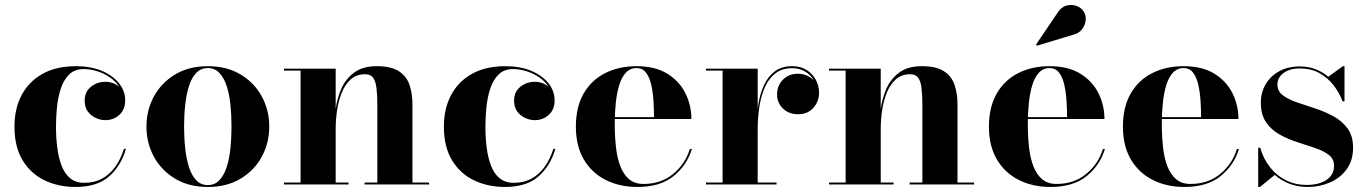

<svg xmlns="http://www.w3.org/2000/svg" viewBox="-20 -733 5430 763"><path d="M280.5 10Q212.5 10 157.5 -16.2Q102.5 -42.5 70 -95.8Q37.5 -149 37.5 -230Q37.5 -301.5 66.2 -355.5Q95 -409.5 149.5 -439.8Q204 -470 282 -470Q340.5 -470 384.5 -451.5Q428.5 -433 453 -402.2Q477.5 -371.5 477.5 -334Q477.5 -297.5 454.2 -276.5Q431 -255.5 398.5 -255.5Q380 -255.5 361 -264Q342 -272.5 329.2 -289.5Q316.5 -306.5 316.5 -333Q316.5 -368.5 341.5 -388.2Q366.5 -408 398.5 -408Q429.5 -408 453 -388.8Q476.5 -369.5 476.5 -334H470Q470 -362.5 455.5 -385.5Q441 -408.5 417.8 -424.8Q394.5 -441 366.8 -449.8Q339 -458.5 312.5 -458.5Q276 -458.5 254.2 -436.5Q232.5 -414.5 221.2 -379.5Q210 -344.5 206.2 -305Q202.5 -265.5 202.5 -230Q202.5 -187 207.5 -147Q212.5 -107 224.5 -75.2Q236.5 -43.5 258.5 -25Q280.5 -6.5 315 -6.5Q355.5 -6.5 386.2 -23.5Q417 -40.5 438.5 -70.8Q460 -101 472.5 -141.5H480.5Q461 -74 413.5 -32Q366 10 280.5 10Z M806 10Q730.5 10 675.8 -23Q621 -56 591.5 -110.5Q562 -165 562 -230Q562 -295 591.5 -349.5Q621 -404 675.8 -437Q730.5 -470 806 -470Q881.5 -470 936.2 -437Q991 -404 1020.5 -349.5Q1050 -295 1050 -230Q1050 -165 1020.5 -110.5Q991 -56 936.2 -23Q881.5 10 806 10ZM806 2.5Q833.5 2.5 851.8 -16.8Q870 -36 880.8 -69Q891.5 -102 895.8 -143.8Q900 -185.5 900 -230Q900 -275 895.8 -316.5Q891.5 -358 880.8 -391Q870 -424 851.8 -443.2Q833.5 -462.5 806 -462.5Q778 -462.5 759.8 -443.2Q741.5 -424 731 -391Q720.5 -358 716 -316.2Q711.5 -274.5 711.5 -230Q711.5 -185.5 716 -143.8Q720.5 -102 731 -69Q741.5 -36 759.8 -16.8Q778 2.5 806 2.5Z M1314 -460V-7.5H1365V0H1108.5V-7.5H1174.5V-452.5H1108.5V-460ZM1619 -319V-7.5H1685V0H1429V-7.5H1479.5V-314.5Q1479.5 -356.5 1476 -384Q1472.5 -411.5 1462.2 -424.8Q1452 -438 1431 -438Q1396.5 -438 1373.8 -417.5Q1351 -397 1338 -364.5Q1325 -332 1319.5 -294.5Q1314 -257 1314 -223L1308 -221Q1308 -257.5 1314 -300.5Q1320 -343.5 1337.2 -382Q1354.5 -420.5 1388.2 -445.2Q1422 -470 1477.5 -470Q1533.5 -470 1564.2 -450.5Q1595 -431 1607 -396.8Q1619 -362.5 1619 -319Z M1987 10Q1919 10 1864 -16.2Q1809 -42.5 1776.5 -95.8Q1744 -149 1744 -230Q1744 -301.5 1772.8 -355.5Q1801.5 -409.5 1856 -439.8Q1910.5 -470 1988.5 -470Q2047 -470 2091 -451.5Q2135 -433 2159.5 -402.2Q2184 -371.5 2184 -334Q2184 -297.5 2160.8 -276.5Q2137.5 -255.5 2105 -255.5Q2086.5 -255.5 2067.5 -264Q2048.5 -272.5 2035.8 -289.5Q2023 -306.5 2023 -333Q2023 -368.5 2048 -388.2Q2073 -408 2105 -408Q2136 -408 2159.5 -388.8Q2183 -369.5 2183 -334H2176.5Q2176.5 -362.5 2162 -385.5Q2147.5 -408.5 2124.2 -424.8Q2101 -441 2073.2 -449.8Q2045.5 -458.5 2019 -458.5Q1982.5 -458.5 1960.8 -436.5Q1939 -414.5 1927.8 -379.5Q1916.5 -344.5 1912.8 -305Q1909 -265.5 1909 -230Q1909 -187 1914 -147Q1919 -107 1931 -75.2Q1943 -43.5 1965 -25Q1987 -6.5 2021.5 -6.5Q2062 -6.5 2092.8 -23.5Q2123.5 -40.5 2145 -70.8Q2166.5 -101 2179 -141.5H2187Q2167.5 -74 2120 -32Q2072.5 10 1987 10Z M2513 10Q2442.5 10 2387.2 -17.8Q2332 -45.5 2300.2 -99Q2268.5 -152.5 2268.5 -230Q2268.5 -307.5 2299.2 -361Q2330 -414.5 2384.5 -442.2Q2439 -470 2509.5 -470Q2583.5 -470 2631.8 -440.2Q2680 -410.5 2703.8 -362.5Q2727.5 -314.5 2727.5 -260H2335.5V-267.5H2579Q2579 -299.5 2576.8 -333.5Q2574.5 -367.5 2567.8 -397Q2561 -426.5 2547 -444.5Q2533 -462.5 2509.5 -462.5Q2484 -462.5 2467 -444Q2450 -425.5 2440.5 -394Q2431 -362.5 2427 -322.8Q2423 -283 2423 -240Q2423 -191.5 2427.8 -148.5Q2432.5 -105.5 2445 -72.8Q2457.5 -40 2479.8 -21Q2502 -2 2537 -2Q2606.5 -2 2654.8 -41.5Q2703 -81 2721.5 -141H2729.5Q2710 -76.5 2656.8 -33.2Q2603.5 10 2513 10Z M2986 -218Q2986 -269.5 2993 -314.8Q3000 -360 3016.2 -395Q3032.5 -430 3059.8 -450Q3087 -470 3127.5 -470Q3162 -470 3185.8 -454.8Q3209.5 -439.5 3222.2 -415.5Q3235 -391.5 3235 -365Q3235 -330 3212.2 -304.5Q3189.5 -279 3152 -279Q3114.5 -279 3091.2 -302Q3068 -325 3068 -356.5Q3068 -393.5 3091.8 -416.8Q3115.5 -440 3151 -440Q3175 -440 3193.8 -429.2Q3212.5 -418.5 3223.2 -401.5Q3234 -384.5 3234 -365H3227Q3227 -389.5 3215 -411.8Q3203 -434 3180.8 -448Q3158.5 -462 3127 -462Q3089.5 -462 3063.2 -442.8Q3037 -423.5 3021.2 -389.8Q3005.5 -356 2998.2 -312Q2991 -268 2991 -218ZM2991 -460V-7.5H3066V0H2785.5V-7.5H2851.5V-452.5H2785.5V-460Z M3480 -460V-7.5H3531V0H3274.5V-7.5H3340.5V-452.5H3274.5V-460ZM3785 -319V-7.5H3851V0H3595V-7.5H3645.5V-314.5Q3645.5 -356.5 3642 -384Q3638.5 -411.5 3628.2 -424.8Q3618 -438 3597 -438Q3562.5 -438 3539.8 -417.5Q3517 -397 3504 -364.5Q3491 -332 3485.5 -294.5Q3480 -257 3480 -223L3474 -221Q3474 -257.5 3480 -300.5Q3486 -343.5 3503.2 -382Q3520.5 -420.5 3554.2 -445.2Q3588 -470 3643.5 -470Q3699.5 -470 3730.2 -450.5Q3761 -431 3773 -396.8Q3785 -362.5 3785 -319Z M4154.5 10Q4084 10 4028.8 -17.8Q3973.5 -45.5 3941.8 -99Q3910 -152.5 3910 -230Q3910 -307.5 3940.8 -361Q3971.5 -414.5 4026 -442.2Q4080.5 -470 4151 -470Q4225 -470 4273.2 -440.2Q4321.5 -410.5 4345.2 -362.5Q4369 -314.5 4369 -260H3977V-267.5H4220.5Q4220.5 -299.5 4218.2 -333.5Q4216 -367.5 4209.2 -397Q4202.5 -426.5 4188.5 -444.5Q4174.5 -462.5 4151 -462.5Q4125.5 -462.5 4108.5 -444Q4091.5 -425.5 4082 -394Q4072.5 -362.5 4068.5 -322.8Q4064.5 -283 4064.5 -240Q4064.5 -191.5 4069.2 -148.5Q4074 -105.5 4086.5 -72.8Q4099 -40 4121.2 -21Q4143.5 -2 4178.5 -2Q4248 -2 4296.2 -41.5Q4344.5 -81 4363 -141H4371Q4351.5 -76.5 4298.2 -33.2Q4245 10 4154.5 10ZM4101.5 -551.5 4097.5 -556.5 4181.5 -680.5Q4196 -704.5 4217 -710.5Q4238 -716.5 4257.2 -709.8Q4276.5 -703 4285.5 -689Q4296.5 -673 4294.5 -652.5Q4292.5 -632 4279 -615.5Q4265.5 -599 4241.5 -594Z M4687 10Q4616.5 10 4561.2 -17.8Q4506 -45.5 4474.2 -99Q4442.5 -152.5 4442.5 -230Q4442.5 -307.5 4473.2 -361Q4504 -414.5 4558.5 -442.2Q4613 -470 4683.5 -470Q4757.5 -470 4805.8 -440.2Q4854 -410.5 4877.8 -362.5Q4901.5 -314.5 4901.5 -260H4509.5V-267.5H4753Q4753 -299.5 4750.8 -333.5Q4748.5 -367.5 4741.8 -397Q4735 -426.5 4721 -444.5Q4707 -462.5 4683.5 -462.5Q4658 -462.5 4641 -444Q4624 -425.5 4614.5 -394Q4605 -362.5 4601 -322.8Q4597 -283 4597 -240Q4597 -191.5 4601.8 -148.5Q4606.5 -105.5 4619 -72.8Q4631.5 -40 4653.8 -21Q4676 -2 4711 -2Q4780.5 -2 4828.8 -41.5Q4877 -81 4895.5 -141H4903.5Q4884 -76.5 4830.8 -33.2Q4777.5 10 4687 10Z M4980 10V-146H4988Q5001 -101 5027.5 -67.8Q5054 -34.5 5091.2 -16.2Q5128.5 2 5173 2Q5204.5 2 5229 -6.8Q5253.5 -15.5 5267.5 -32.5Q5281.5 -49.5 5281.5 -74Q5281.5 -101.5 5260.5 -117.5Q5239.5 -133.5 5206.2 -144.8Q5173 -156 5135.8 -168Q5098.5 -180 5065.5 -198.2Q5032.5 -216.5 5011.5 -246.8Q4990.5 -277 4990.5 -325.5Q4990.5 -365 5009.2 -397.5Q5028 -430 5062.8 -449.5Q5097.5 -469 5145 -469Q5180 -469 5208.5 -457.8Q5237 -446.5 5258.5 -428L5316.5 -470H5323V-330H5315.5Q5302.5 -364.5 5279.5 -394.2Q5256.5 -424 5223.2 -442.5Q5190 -461 5145.5 -461Q5118.5 -461 5098.5 -452.8Q5078.5 -444.5 5067.5 -430.2Q5056.5 -416 5056.5 -397Q5056.5 -370.5 5078.2 -354.2Q5100 -338 5134.2 -326.2Q5168.5 -314.5 5206.8 -302Q5245 -289.5 5279.2 -270.8Q5313.5 -252 5335.2 -222.5Q5357 -193 5357 -146.5Q5357 -94.5 5331.2 -59.8Q5305.5 -25 5264.2 -7.5Q5223 10 5177 10Q5138 10 5105 -2.5Q5072 -15 5046 -38L4987 10Z"/></svg>

Font: Bodoni Moda 28pt
Style: Bold
Weight: 700
Designer: Owen Earl
Foundry: indestructible type
Version: Version 2.005